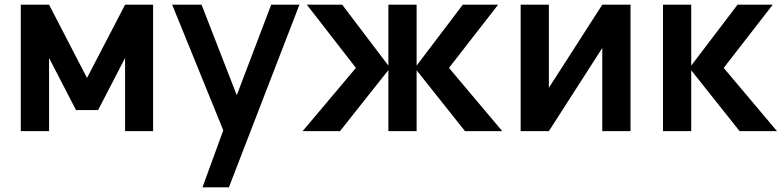

<svg xmlns="http://www.w3.org/2000/svg" viewBox="-20 -560 3338 820"><path d="M189.5 0H68.8V-540H189.5L351.6 -227.1L514.2 -540H633.8V0H514.2V-312.5L398.9 -89.8H304.7L189.5 -312.5Z M957.5 240.2H844.7L933.6 -3.4L715.3 -540H840.8L991.2 -153.3L1138.2 -540H1258.8Z M1638.7 0V-260.7L1432.1 0H1272.5L1500 -270L1290.5 -540H1441.4L1638.7 -279.8V-540H1759.3V-279.8L1956.5 -540H2107.4L1897.5 -270L2125 0H1965.8L1759.3 -259.8V0Z M2552.2 -540H2672.9V0H2552.2V-355L2324.2 0H2203.6V-540H2324.2V-185.1Z M2811.5 0V-540H2932.1V-279.8L3129.9 -540H3280.3L3070.8 -270L3298.3 0H3138.7L2932.1 -259.8V0Z"/></svg>

Font: Vela Sans Bd
Style: Bold
Weight: 700
Designer: Principal design: Mikhail Sharanda - project Manrope.
Design modification: Ravid Balaliev
Foundry: Mikhail Sharanda
Version: Version 1.001